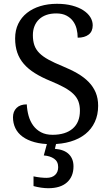

<svg xmlns="http://www.w3.org/2000/svg" viewBox="-20 -744 584 1004"><path d="M247.1 9.8Q198.2 9.8 160.9 -0.5Q123.5 -10.7 98.4 -29.1Q73.2 -47.4 60.5 -73.5Q47.9 -99.6 47.9 -130.9Q47.9 -161.1 66.7 -179.7Q85.4 -198.2 120.1 -198.2Q121.6 -167 129.6 -138.2Q137.7 -109.4 153.8 -87.4Q169.9 -65.4 194.8 -52.2Q219.7 -39.1 254.9 -39.1Q322.3 -39.1 360.1 -71.5Q397.9 -104 397.9 -165Q397.9 -192.4 390.1 -213.4Q382.3 -234.4 364.3 -252.2Q346.2 -270 316.7 -286.4Q287.1 -302.7 243.2 -320.8Q196.8 -339.8 162.1 -361.6Q127.4 -383.3 104.5 -409.9Q81.5 -436.5 70.3 -469.2Q59.1 -502 59.1 -543Q59.1 -585.9 75.4 -619.6Q91.8 -653.3 121.1 -676.5Q150.4 -699.7 190.4 -711.9Q230.5 -724.1 277.8 -724.1Q322.8 -724.1 357.4 -714.8Q392.1 -705.6 416 -689.9Q439.9 -674.3 452.4 -654.1Q464.8 -633.8 464.8 -611.8Q464.8 -579.6 443.6 -563.2Q422.4 -546.9 386.2 -546.9Q386.2 -570.3 380.6 -593Q375 -615.7 361.8 -633.5Q348.6 -651.4 327.1 -662.6Q305.7 -673.8 273.9 -673.8Q245.1 -673.8 222.4 -665.8Q199.7 -657.7 184.1 -642.8Q168.5 -627.9 160.2 -606.9Q151.9 -585.9 151.9 -560.1Q151.9 -530.3 159.7 -507.6Q167.5 -484.9 185.8 -466.6Q204.1 -448.2 233.9 -431.9Q263.7 -415.5 307.1 -397.9Q351.1 -379.9 385.5 -359.9Q419.9 -339.8 443.8 -315.2Q467.8 -290.5 480.5 -260Q493.2 -229.5 493.2 -190.9Q493.2 -143.6 475.8 -106.2Q458.5 -68.8 426.3 -43Q394 -17.1 348.6 -3.7Q303.2 9.8 247.1 9.8ZM364.3 126Q364.3 179.2 330.3 209.7Q296.4 240.2 232.4 240.2Q224.6 240.2 214.8 239.5Q205.1 238.8 194.8 237.3Q184.6 235.8 174.3 233.6Q164.1 231.4 155.3 229V178.2Q173.3 182.1 191.4 184.1Q209.5 186 223.1 186Q252 186 268.1 170.9Q284.2 155.8 284.2 129.9Q284.2 100.6 262.9 85.9Q241.7 71.3 209 68.8L230 -8.8H277.3L267.1 34.2Q315.9 38.1 340.1 62.3Q364.3 86.4 364.3 126Z"/></svg>

Font: Droid Serif
Style: Regular
Weight: 400
Designer: Monotype Design team
Foundry: Monotype Imaging Inc.
Version: Version 1.03